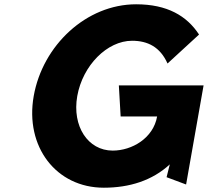

<svg xmlns="http://www.w3.org/2000/svg" viewBox="-20 -860 969 895"><path d="M929 -462H534L542.4 -317H712.4C694.6 -216 595.4 -158 505.4 -158C389.4 -158 315.5 -272 340.1 -412C365.4 -555 479.6 -670 595.6 -670C668.6 -670 726.5 -641 760.9 -564L907.8 -699C851.1 -786 759.6 -840 614.6 -840C382.6 -840 178.9 -649 137.1 -412C95.5 -176 241.9 15 463.9 15C583.4 15 689.7 -18.3 771.5 -93.8L756.5 -34L847.5 0Z"/></svg>

Font: Hussar Wysoki
Style: Obl
Weight: 700
Foundry: Cannot Into Space Fonts
Version: Version 0.92